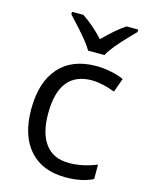

<svg xmlns="http://www.w3.org/2000/svg" viewBox="-117 -839 710 922"><g transform="rotate(15 238.0 -378.0)"><path d="M299.8 9.8Q183.6 9.8 119.9 -61.8Q56.2 -133.3 56.2 -264.2Q56.2 -398.4 120.8 -471.7Q185.5 -544.9 305.2 -544.9Q343.8 -544.9 382.3 -536.6Q420.9 -528.3 442.9 -517.1L418 -448.2Q391.1 -459 359.4 -466.1Q327.6 -473.1 303.2 -473.1Q140.1 -473.1 140.1 -265.1Q140.1 -166.5 179.9 -113.8Q219.7 -61 297.9 -61Q364.7 -61 435.1 -89.8V-18.1Q381.3 9.8 299.8 9.8ZM124.5 -766.1H180.7Q236.3 -730 287.6 -673.8Q351.1 -737.3 395.5 -766.1H453.6V-753.9L421.4 -720.7Q351.1 -648.4 328.6 -606H247.6Q236.3 -626 211.4 -656.7Q186.5 -687.5 124.5 -753.9Z"/></g></svg>

Font: f3_58770 
Style: Regular
Weight: 400
Foundry: Ascender Corporation
Version: Version 1.10